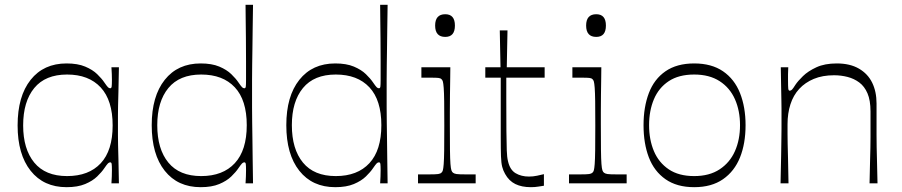

<svg xmlns="http://www.w3.org/2000/svg" viewBox="-20 -760 3738 796"><path d="M256 16Q161 16 107 -52Q53 -120 53 -240Q53 -361 107 -429Q161 -497 256 -497Q302 -497 333 -484Q364 -471 383 -452.5Q402 -434 412 -419Q423 -403 427.5 -398.5Q432 -394 437 -394Q442 -394 443 -401.5Q444 -409 444 -430Q444 -439 443.5 -453Q443 -467 442 -481H473Q472 -418 471 -381Q470 -344 469.5 -321.5Q469 -299 469 -282Q469 -265 469 -240Q469 -216 469 -199Q469 -182 469.5 -159.5Q470 -137 471 -100Q472 -63 473 0H442Q443 -14 443.5 -28.5Q444 -43 444 -54Q444 -73 443 -80Q442 -87 437 -87Q432 -87 427.5 -82.5Q423 -78 412 -62Q402 -47 383 -28.5Q364 -10 333 3Q302 16 256 16ZM258 -30Q348 -30 397.5 -83Q447 -136 447 -240Q447 -344 397.5 -397.5Q348 -451 258 -451Q168 -451 122 -395Q76 -339 76 -240Q76 -142 122 -86Q168 -30 258 -30Z M812 16Q717 16 663 -52Q609 -120 609 -241Q609 -361 663 -429Q717 -497 812 -497Q858 -497 889 -484Q920 -471 939 -452.5Q958 -434 968 -419Q979 -403 983.5 -398.5Q988 -394 993 -394Q998 -394 999 -401Q1000 -408 1000 -428Q1000 -461 1000 -507Q1000 -553 999.5 -601.5Q999 -650 998.5 -687.5Q998 -725 998 -740H1029Q1028 -684 1027.5 -640Q1027 -596 1026.5 -559Q1026 -522 1025.5 -490.5Q1025 -459 1025 -430.5Q1025 -402 1025 -373Q1025 -344 1025 -314.5Q1025 -285 1025.5 -253Q1026 -221 1026.5 -183.5Q1027 -146 1027.5 -101Q1028 -56 1029 0H998Q999 -14 999.5 -28.5Q1000 -43 1000 -54Q1000 -73 999 -80Q998 -87 993 -87Q988 -87 983.5 -82.5Q979 -78 968 -62Q958 -47 939 -28.5Q920 -10 889 3Q858 16 812 16ZM814 -30Q904 -30 953.5 -83.5Q1003 -137 1003 -241Q1003 -345 953.5 -398Q904 -451 814 -451Q724 -451 678 -395Q632 -339 632 -241Q632 -142 678 -86Q724 -30 814 -30Z M1370 16Q1275 16 1221 -52Q1167 -120 1167 -241Q1167 -361 1221 -429Q1275 -497 1370 -497Q1416 -497 1447 -484Q1478 -471 1497 -452.5Q1516 -434 1526 -419Q1537 -403 1541.5 -398.5Q1546 -394 1551 -394Q1556 -394 1557 -401Q1558 -408 1558 -428Q1558 -461 1558 -507Q1558 -553 1557.5 -601.5Q1557 -650 1556.5 -687.5Q1556 -725 1556 -740H1587Q1586 -684 1585.5 -640Q1585 -596 1584.5 -559Q1584 -522 1583.5 -490.5Q1583 -459 1583 -430.5Q1583 -402 1583 -373Q1583 -344 1583 -314.5Q1583 -285 1583.5 -253Q1584 -221 1584.5 -183.5Q1585 -146 1585.5 -101Q1586 -56 1587 0H1556Q1557 -14 1557.5 -28.5Q1558 -43 1558 -54Q1558 -73 1557 -80Q1556 -87 1551 -87Q1546 -87 1541.5 -82.5Q1537 -78 1526 -62Q1516 -47 1497 -28.5Q1478 -10 1447 3Q1416 16 1370 16ZM1372 -30Q1462 -30 1511.5 -83.5Q1561 -137 1561 -241Q1561 -345 1511.5 -398Q1462 -451 1372 -451Q1282 -451 1236 -395Q1190 -339 1190 -241Q1190 -142 1236 -86Q1282 -30 1372 -30Z M1713 0V-37Q1727 -37 1739 -37Q1751 -37 1759 -37Q1787 -37 1796.5 -38.5Q1806 -40 1810 -44Q1814 -47 1816 -54Q1818 -61 1819.5 -80Q1821 -99 1821.5 -137Q1822 -175 1822 -239Q1822 -303 1821.5 -340Q1821 -377 1819.5 -396Q1818 -415 1816 -422Q1814 -429 1810 -432Q1806 -436 1797 -437Q1788 -438 1764 -438Q1756 -438 1747 -438Q1738 -438 1727 -438V-481H1847Q1847 -468 1846.5 -436Q1846 -404 1845.5 -365.5Q1845 -327 1845 -293.5Q1845 -260 1845 -242Q1845 -177 1845.5 -138.5Q1846 -100 1847.5 -80.5Q1849 -61 1851.5 -54Q1854 -47 1858 -44Q1863 -40 1872.5 -38.5Q1882 -37 1911 -37Q1919 -37 1929 -37Q1939 -37 1952 -37V0ZM1826 -607Q1784 -607 1784 -654Q1784 -701 1826 -701Q1866 -701 1866 -654Q1866 -607 1826 -607Z M2181 16Q2143 16 2116.5 3Q2090 -10 2074 -39Q2066 -53 2062 -68.5Q2058 -84 2057 -112Q2056 -140 2056 -190Q2056 -226 2056 -266.5Q2056 -307 2056 -344Q2056 -381 2056 -407Q2056 -433 2056 -438H1992V-481H2055L2052 -634H2084L2081 -481H2238V-438H2079Q2079 -413 2079 -390Q2079 -367 2079 -347Q2079 -266 2079.5 -215.5Q2080 -165 2081 -136.5Q2082 -108 2086 -92Q2094 -56 2117.5 -42Q2141 -28 2173 -28Q2190 -28 2206.5 -31.5Q2223 -35 2235 -38V10Q2227 11 2212.5 13.5Q2198 16 2181 16Z M2339 0V-37Q2353 -37 2365 -37Q2377 -37 2385 -37Q2413 -37 2422.5 -38.5Q2432 -40 2436 -44Q2440 -47 2442 -54Q2444 -61 2445.5 -80Q2447 -99 2447.5 -137Q2448 -175 2448 -239Q2448 -303 2447.5 -340Q2447 -377 2445.5 -396Q2444 -415 2442 -422Q2440 -429 2436 -432Q2432 -436 2423 -437Q2414 -438 2390 -438Q2382 -438 2373 -438Q2364 -438 2353 -438V-481H2473Q2473 -468 2472.5 -436Q2472 -404 2471.5 -365.5Q2471 -327 2471 -293.5Q2471 -260 2471 -242Q2471 -177 2471.5 -138.5Q2472 -100 2473.5 -80.5Q2475 -61 2477.5 -54Q2480 -47 2484 -44Q2489 -40 2498.5 -38.5Q2508 -37 2537 -37Q2545 -37 2555 -37Q2565 -37 2578 -37V0ZM2452 -607Q2410 -607 2410 -654Q2410 -701 2452 -701Q2492 -701 2492 -654Q2492 -607 2452 -607Z M2858 16Q2786 16 2739 -17Q2692 -50 2670 -107.5Q2648 -165 2648 -241Q2648 -316 2670 -374Q2692 -432 2739 -464.5Q2786 -497 2858 -497Q2930 -497 2977.5 -464.5Q3025 -432 3048 -374Q3071 -316 3071 -241Q3071 -165 3048 -107.5Q3025 -50 2977.5 -17Q2930 16 2858 16ZM2858 -30Q2921 -30 2963.5 -58Q3006 -86 3027 -133.5Q3048 -181 3048 -241Q3048 -301 3027 -348.5Q3006 -396 2963.5 -423.5Q2921 -451 2858 -451Q2794 -451 2752.5 -423.5Q2711 -396 2691 -348.5Q2671 -301 2671 -241Q2671 -181 2691 -133.5Q2711 -86 2752.5 -58Q2794 -30 2858 -30Z M3216 0Q3218 -74 3218.5 -116.5Q3219 -159 3219.5 -184Q3220 -209 3220 -226.5Q3220 -244 3220 -269Q3220 -292 3220 -309Q3220 -326 3219.5 -345.5Q3219 -365 3218.5 -397Q3218 -429 3217 -481H3248Q3247 -465 3247 -452Q3247 -439 3247 -430Q3247 -401 3248 -392.5Q3249 -384 3254 -384Q3259 -384 3263.5 -388.5Q3268 -393 3278 -409Q3288 -424 3309 -444.5Q3330 -465 3364.5 -481Q3399 -497 3449 -497Q3504 -497 3541 -475.5Q3578 -454 3596 -417Q3614 -380 3614 -331Q3614 -287 3614 -256Q3614 -225 3614 -200.5Q3614 -176 3614.5 -149.5Q3615 -123 3616 -88Q3617 -53 3618 0H3585Q3586 -53 3587 -87.5Q3588 -122 3588.5 -146.5Q3589 -171 3589 -192Q3589 -213 3589 -237.5Q3589 -262 3589 -298Q3589 -344 3576.5 -373Q3564 -402 3542.5 -418Q3521 -434 3494 -441Q3467 -448 3438 -448Q3390 -448 3354 -433Q3318 -418 3293.5 -391.5Q3269 -365 3257 -327.5Q3245 -290 3245 -245Q3245 -221 3245 -203.5Q3245 -186 3245.5 -163.5Q3246 -141 3247 -103.5Q3248 -66 3249 0Z"/></svg>

Font: Ojuju Light
Style: Regular
Weight: 300
Designer: Chisaokwu Joboson, Mirko Velimirovic
Foundry: Udi Foundry
Version: Version 1.000